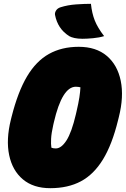

<svg xmlns="http://www.w3.org/2000/svg" viewBox="-20 -965 659 1005"><path d="M392 -720Q483 -720 539 -672.5Q595 -625 612 -542Q629 -459 602 -352L598 -336Q567 -209 519 -130.5Q471 -52 403.5 -16Q336 20 243 20Q155 20 100 -26Q45 -72 28 -153Q11 -234 37 -339L41 -355Q74 -485 121.5 -565Q169 -645 236 -682.5Q303 -720 392 -720ZM259 -312Q249 -268 247.5 -239Q246 -210 249 -192Q258 -188 272 -188Q301 -188 328 -230Q355 -272 377 -366L380 -379Q391 -426 395.5 -455.5Q400 -485 401 -508Q397 -509 391 -510Q385 -511 377 -511Q305 -511 262 -325ZM456 -945Q461 -896 476 -858Q491 -820 525 -776Q500 -768 467 -765Q434 -762 412 -762Q388 -762 370 -766Q352 -770 342 -776Q311 -796 293 -823.5Q275 -851 268 -887Q266 -898 273.5 -910Q281 -922 297 -927Q335 -939 378.5 -942Q422 -945 456 -945Z"/></svg>

Font: Recursive Mn Csl St XBk
Style: Italic
Weight: 1000
Italic angle: -15°
Monospace: yes
Version: Version 1.079;hotconv 1.0.112;makeotfexe 2.5.65598; ttfautoh